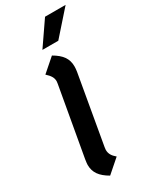

<svg xmlns="http://www.w3.org/2000/svg" viewBox="-244 -1025 890 1099"><g transform="rotate(-30 201.0 -475.0)"><path d="M53 -105Q53 -115 57 -141L137 -593Q139 -605 139 -609Q139 -627 130 -642Q121 -657 102 -674L189 -750Q231 -726 250.5 -698Q270 -670 270 -632Q270 -617 267 -597L188 -145Q186 -133 186 -128Q186 -109 194.5 -94Q203 -79 221 -64L134 12Q92 -12 72.5 -40Q53 -68 53 -105ZM266 -962H402L263 -805H158Z"/></g></svg>

Font: KoHo
Style: Bold Italic
Weight: 700
Italic angle: -10°
Version: Version 1.000; ttfautohint (v1.6)